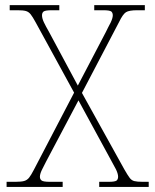

<svg xmlns="http://www.w3.org/2000/svg" viewBox="-20 -734 610 754"><path d="M226.1 -20V0H5.9V-20H41Q63 -20 74.7 -23.2Q86.4 -26.4 94.5 -36.6Q102.5 -46.9 112.8 -66.9L271 -370.1L119.6 -647Q108.4 -667.5 100.6 -677.5Q92.8 -687.5 81.8 -690.7Q70.8 -693.8 48.8 -693.8H18.1V-713.9H212.9V-693.8H184.1Q157.2 -693.8 150.9 -688.5Q145 -683.6 145 -673.8Q145 -662.1 152.3 -646.5Q159.7 -630.9 172.9 -607.9L285.6 -397.9L395 -606.9Q400.4 -618.2 405.3 -627.7Q410.2 -637.2 414.6 -645.5Q422.9 -663.1 422.9 -673.8Q422.9 -683.1 417.5 -688.5Q411.1 -693.8 385.7 -693.8H350.1V-713.9H548.8V-693.8H519Q486.8 -693.8 474.6 -686Q462.4 -678.2 447.8 -647.9L301.8 -369.1L468.8 -67.9Q475.1 -57.1 480 -49.1Q484.9 -41 488.8 -36.1Q496.1 -25.9 507.1 -22.9Q518.1 -20 540 -20H564V0H369.6V-20H407.7Q432.1 -20 438.5 -25.4Q443.8 -30.8 443.8 -40Q443.8 -51.3 435.5 -68.8Q426.8 -85.9 407.7 -120.1L288.1 -339.8L184.1 -143.1Q170.4 -117.7 161.1 -99.6Q151.9 -81.5 147 -71.8Q136.7 -52.2 136.7 -40Q136.7 -30.3 143.1 -25.4Q149.4 -20 175.8 -20Z"/></svg>

Font: Koh Santepheap Thin
Style: Regular
Weight: 100
Designer: Danh Hong
Version: Version 2.002; ttfautohint (v1.8.3)